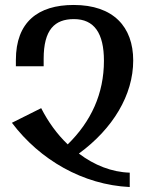

<svg xmlns="http://www.w3.org/2000/svg" viewBox="-20 -744 602 774"><path d="M503 10V-48C431 -50 360 -78 298 -125C435 -225 517 -361 517 -500C517 -636 437 -724 277 -724C133 -724 44 -655 44 -502V-477H156V-507C156 -624 200 -667 278 -667C360 -667 399 -610 399 -499C399 -366 347 -254 253 -162C210 -203 174 -253 146 -308L28 -249C141 -99 315 1 503 10Z"/></svg>

Font: Noto Serif Armenian Condensed SemiBold
Style: Regular
Weight: 600
Width: 3
Designer: Monotype Design Team
Foundry: Monotype Imaging Inc.
Version: Version 2.008